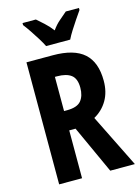

<svg xmlns="http://www.w3.org/2000/svg" viewBox="-137 -1009 790 1085"><g transform="rotate(-15 258.5 -467.0)"><path d="M224 -714Q348 -714 406.5 -661.5Q465 -609 465 -501Q465 -435 437 -387Q409 -339 359 -311L513 0H369L241 -280H204V0H70V-714ZM216 -593H204V-393H221Q281 -393 304 -421Q327 -449 327 -497Q327 -550 299 -571.5Q271 -593 216 -593ZM201 -774Q192 -793 175 -820.5Q158 -848 139.5 -875.5Q121 -903 106 -922V-934H184Q200 -920 225 -897.5Q250 -875 271 -847Q292 -877 316 -897Q340 -917 359 -934H436V-922Q422 -902 404 -875.5Q386 -849 369 -822Q352 -795 342 -774Z"/></g></svg>

Font: Noto Sans Gujarati ExtraCondensed
Style: Bold
Weight: 700
Width: 2
Designer: Jelle Bosma - Monotype Design Team, Universal Thirst
Foundry: Monotype Imaging Inc.
Version: Version 2.106; ttfautohint (v1.8.4.7-5d5b)